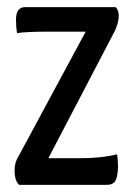

<svg xmlns="http://www.w3.org/2000/svg" viewBox="-20 -520 374 540"><path d="M305 -500Q314 -492 314 -475Q314 -459 304 -435L116 -75H204Q265 -75 309 -86Q312 -72 312 -50Q311 -23 304.5 -11.5Q298 0 279 0H34Q21 -12 21 -40Q21 -58 27 -71L221 -431H119Q56 -431 28 -427Q25 -444 25 -465Q25 -500 51 -500Z"/></svg>

Font: Yanone Kaffeesatz
Style: Regular
Weight: 400
Designer: Yanone (Cyrillic: Daniel Pouzeot)
Foundry: Yanone
Version: Version 1.003;PS 001.003;hotconv 1.0.88;makeotf.lib2.5.64775